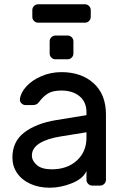

<svg xmlns="http://www.w3.org/2000/svg" viewBox="-20 -867 586 897"><path d="M131 -788V-820Q131 -831 139 -839Q147 -847 158 -847H377Q388 -847 396 -839Q404 -831 404 -820V-788Q404 -777 396 -769Q388 -761 377 -761H158Q147 -761 139 -769Q131 -777 131 -788ZM296 -590H239Q228 -590 220 -598Q212 -606 212 -617V-674Q212 -685 220 -693Q228 -701 239 -701H296Q307 -701 315 -693Q323 -685 323 -674V-617Q323 -606 315 -598Q307 -590 296 -590ZM384 -329V-342Q384 -391 351.5 -417.5Q319 -444 267 -444Q227 -444 204.5 -430.5Q182 -417 162 -390Q156 -382 149 -379Q142 -376 130 -376H100Q89 -376 80.5 -384Q72 -392 73 -403Q76 -433 102.5 -462.5Q129 -492 173 -511Q217 -530 267 -530Q360 -530 417.5 -478Q475 -426 475 -332V-27Q475 -16 467 -8Q459 0 448 0H411Q400 0 392 -8Q384 -16 384 -27V-68Q368 -32 316 -11Q264 10 212 10Q161 10 121 -8.5Q81 -27 59.5 -59Q38 -91 38 -131Q38 -206 94 -248.5Q150 -291 243 -306ZM384 -249 266 -230Q201 -220 165 -197.5Q129 -175 129 -141Q129 -116 152 -96Q175 -76 222 -76Q294 -76 339 -117Q384 -158 384 -224Z"/></svg>

Font: Contemporary
Style: Regular
Weight: 400
Designer: Victor Tran
Foundry: Victor Tran
Version: Version 1.100